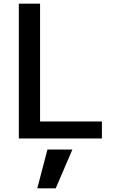

<svg xmlns="http://www.w3.org/2000/svg" viewBox="-20 -750 629 1040"><path d="M197 -730V-92H532V0H82V-730ZM182 270 237 60H372L282 270Z"/></svg>

Font: M PLUS 1p Medium
Style: Regular
Weight: 500
Version: Version 1.062